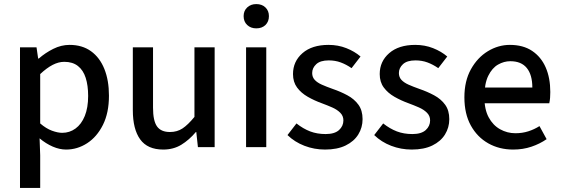

<svg xmlns="http://www.w3.org/2000/svg" viewBox="-20 -721 2754 941"><path d="M78 200V-489H159L167 -434H170Q202 -462 241 -481.5Q280 -501 321 -501Q383 -501 426 -470Q469 -439 491.5 -383Q514 -327 514 -252Q514 -168 484.5 -109Q455 -50 407 -19Q359 12 304 12Q272 12 238.5 -2.5Q205 -17 174 -43L177 40V200ZM285 -70Q321 -70 350 -91Q379 -112 395.5 -152.5Q412 -193 412 -251Q412 -302 400 -339.5Q388 -377 362 -397.5Q336 -418 295 -418Q267 -418 238 -403Q209 -388 177 -358V-116Q206 -91 234.5 -80.5Q263 -70 285 -70Z M780 12Q703 12 667 -38Q631 -88 631 -181V-489H730V-193Q730 -129 749.5 -101.5Q769 -74 813 -74Q848 -74 874.5 -91.5Q901 -109 933 -148V-489H1032V0H950L942 -74H940Q907 -35 868.5 -11.5Q830 12 780 12Z M1186 0V-489H1285V0ZM1236 -582Q1209 -582 1191.5 -598.5Q1174 -615 1174 -642Q1174 -668 1191.5 -684.5Q1209 -701 1236 -701Q1264 -701 1281 -684.5Q1298 -668 1298 -642Q1298 -615 1281 -598.5Q1264 -582 1236 -582Z M1573 12Q1520 12 1472 -6.5Q1424 -25 1389 -59L1433 -116Q1466 -90 1500 -77Q1534 -64 1576 -64Q1620 -64 1641.5 -83.5Q1663 -103 1663 -131Q1663 -153 1647.5 -168.5Q1632 -184 1608 -194.5Q1584 -205 1557 -215Q1521 -228 1488.5 -246.5Q1456 -265 1436 -292Q1416 -319 1416 -358Q1416 -420 1462.5 -460.5Q1509 -501 1590 -501Q1637 -501 1677.5 -485Q1718 -469 1747 -444L1703 -387Q1677 -405 1650 -415Q1623 -425 1591 -425Q1550 -425 1530 -406.5Q1510 -388 1510 -363Q1510 -343 1522.5 -329.5Q1535 -316 1557.5 -306Q1580 -296 1611 -285Q1649 -272 1682.5 -254Q1716 -236 1736.5 -208Q1757 -180 1757 -137Q1757 -96 1736 -62Q1715 -28 1674 -8Q1633 12 1573 12Z M1998 12Q1945 12 1897 -6.5Q1849 -25 1814 -59L1858 -116Q1891 -90 1925 -77Q1959 -64 2001 -64Q2045 -64 2066.5 -83.5Q2088 -103 2088 -131Q2088 -153 2072.5 -168.5Q2057 -184 2033 -194.5Q2009 -205 1982 -215Q1946 -228 1913.5 -246.5Q1881 -265 1861 -292Q1841 -319 1841 -358Q1841 -420 1887.5 -460.5Q1934 -501 2015 -501Q2062 -501 2102.5 -485Q2143 -469 2172 -444L2128 -387Q2102 -405 2075 -415Q2048 -425 2016 -425Q1975 -425 1955 -406.5Q1935 -388 1935 -363Q1935 -343 1947.5 -329.5Q1960 -316 1982.5 -306Q2005 -296 2036 -285Q2074 -272 2107.5 -254Q2141 -236 2161.5 -208Q2182 -180 2182 -137Q2182 -96 2161 -62Q2140 -28 2099 -8Q2058 12 1998 12Z M2495 12Q2427 12 2373 -18.5Q2319 -49 2287.5 -106Q2256 -163 2256 -244Q2256 -324 2288 -381.5Q2320 -439 2371 -470Q2422 -501 2479 -501Q2544 -501 2588 -471.5Q2632 -442 2654.5 -390.5Q2677 -339 2677 -270Q2677 -256 2676 -242Q2675 -228 2672 -215H2328V-292H2589Q2589 -354 2562 -387.5Q2535 -421 2481 -421Q2450 -421 2421 -404.5Q2392 -388 2373 -349.5Q2354 -311 2354 -245Q2354 -185 2375 -146Q2396 -107 2431 -87.5Q2466 -68 2506 -68Q2540 -68 2569.5 -77.5Q2599 -87 2624 -103L2659 -39Q2626 -16 2584.5 -2Q2543 12 2495 12Z"/></svg>

Font: Source Sans 3 ExtraLight Medium
Style: Regular
Weight: 500
Version: Version 3.052;hotconv 1.1.0;makeotfexe 2.6.0